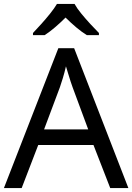

<svg xmlns="http://www.w3.org/2000/svg" viewBox="-20 -964 679 984"><path d="M545 0 459 -221H176L91 0H0L279 -717H360L638 0ZM352 -517Q349 -525 342 -546Q335 -567 328.5 -589.5Q322 -612 318 -624Q311 -593 302 -563.5Q293 -534 287 -517L206 -301H432ZM362 -944Q374 -922 396.5 -894.5Q419 -867 443.5 -840.5Q468 -814 487 -795V-784H425Q399 -800 371 -823.5Q343 -847 316 -874Q289 -847 262 -824Q235 -801 209 -784H149V-795Q168 -815 191.5 -841Q215 -867 237 -894.5Q259 -922 272 -944Z"/></svg>

Font: Noto Sans Saurashtra
Style: Regular
Weight: 400
Designer: Monotype Design Team
Foundry: Monotype Imaging Inc.
Version: Version 2.001; ttfautohint (v1.8.4.7-5d5b)